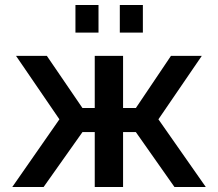

<svg xmlns="http://www.w3.org/2000/svg" viewBox="-20 -746 870 766"><path d="M281 -616V-726H373V-616ZM458 -616V-726H550V-616ZM29 0 217 -270 44 -523H167L309 -315H358V-523H471V-315H522L662 -523H785L612 -270L801 0H676L522 -219H471V0H358V-219H309L154 0Z"/></svg>

Font: Raleway-v4020 SemiBold
Style: Regular
Weight: 600
Designer: Matt McInerney, Pablo Impallari, Rodrigo Fuenzalida
Foundry: Matt McInerney, Pablo Impallari, Rodrigo Fuenzalida
Version: Version 4.020;PS 004.020;hotconv 1.0.88;makeotf.lib2.5.64775